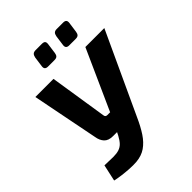

<svg xmlns="http://www.w3.org/2000/svg" viewBox="-252 -1011 1146 1146"><g transform="rotate(-45 321.5 -438.0)"><path d="M643 -690 405 -176Q380 -120 353.5 -80Q327 -40 293.5 -17Q260 6 213 10Q187 12 155 10Q123 8 92.5 4Q62 0 41 -5L64 -110Q109 -108 137.5 -108Q166 -108 185.5 -114.5Q205 -121 219 -135.5Q233 -150 247 -176L283 -247L308 -301L483 -690ZM214 -690 271 -325Q273 -310 288 -310H331L353 -197H224Q186 -197 167.5 -217Q149 -237 144 -270L61 -690ZM312 -887Q329 -887 334.5 -880Q340 -873 338 -859L329 -793Q327 -779 320 -772Q313 -765 298 -765H243Q214 -765 218 -793L227 -858Q230 -873 237.5 -880Q245 -887 261 -887ZM491 -887Q507 -887 513 -880Q519 -873 517 -859L508 -794Q506 -779 499 -772Q492 -765 477 -765H422Q393 -765 397 -793L406 -858Q409 -874 416.5 -880.5Q424 -887 438 -887Z"/></g></svg>

Font: Exo 2
Style: Bold Italic
Weight: 700
Italic angle: -8°
Designer: Natanael Gama
Foundry: Natanael Gama
Version: Version 2.010